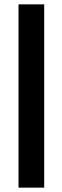

<svg xmlns="http://www.w3.org/2000/svg" viewBox="-20 -790 287 882"><path d="M65 72V-770H183V72Z"/></svg>

Font: Mina
Style: Bold
Weight: 700
Version: Version 1.000